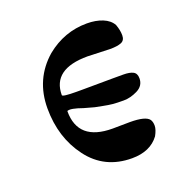

<svg xmlns="http://www.w3.org/2000/svg" viewBox="-120 -756 885 895"><g transform="rotate(-20 323.0 -308.5)"><path d="M348.6 -137.7 433.6 -138.7Q511.7 -138.7 529.3 -114.3Q537.1 -102.5 537.1 -83.5Q537.1 -64.5 521.5 -36.1Q477.5 23.4 386.7 23.4Q251 23.4 172.9 -80.6Q94.7 -184.6 94.7 -329.6Q94.7 -474.6 200.2 -566.4Q290 -639.6 402.3 -639.6Q446.3 -639.6 480 -626Q513.7 -612.3 528.3 -585.9Q539.1 -556.6 539.1 -531.2Q539.1 -505.9 519.5 -498Q500 -490.2 464.8 -490.2L353.5 -494.1Q178.7 -494.1 178.7 -365.2Q178.7 -356.4 250 -356.4H277.3L429.7 -357.4H480.5Q512.7 -357.4 529.3 -348.6Q545.9 -339.8 545.9 -315.4Q545.9 -278.3 510.7 -260.7Q475.6 -243.2 441.9 -243.2Q408.2 -243.2 387.7 -245.1Q367.2 -247.1 341.3 -252.4Q315.4 -257.8 303.7 -259.8Q241.2 -276.4 227.5 -282.2Q203.1 -289.1 190.4 -289.1Q177.7 -289.1 177.7 -285.2Q177.7 -137.7 348.6 -137.7Z"/></g></svg>

Font: Menaion Unicode
Style: Regular
Weight: 400
Designer: Aleksandr Andreev
Foundry: Ponomar Technologies, Inc.
Version: 2.0